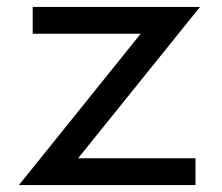

<svg xmlns="http://www.w3.org/2000/svg" viewBox="-20 -532 638 552"><path d="M34.5 0 384.5 -435H74V-512H555L204.5 -77H542V0Z"/></svg>

Font: Spartan Thin Medium
Style: Regular
Weight: 500
Version: Version 1.004